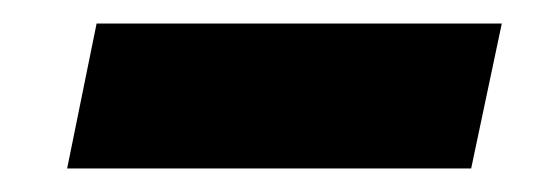

<svg xmlns="http://www.w3.org/2000/svg" viewBox="-20 -373 472 163"><path d="M37 -230 62 -353H406L380 -230Z"/></svg>

Font: Geist
Style: Bold Italic
Weight: 700
Italic angle: -12°
Designer: Basement.studio, Andrés Briganti, Mateo Zaragoza
Foundry: Basement.studio, Vercel, Andrés Briganti, Guido Ferreyra, Mateo Zaragoza
Version: Version 1.500; ttfautohint (v1.8.4.7-5d5b)